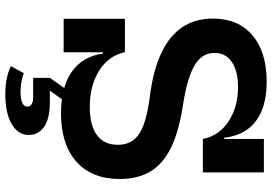

<svg xmlns="http://www.w3.org/2000/svg" viewBox="-171 -635 1026 724"><g transform="rotate(90 342.0 -273.0)"><path d="M406.5 10Q308.5 10 250.5 -30.8Q192.5 -71.5 182 -148.5H159L177 -231Q189.5 -170 246 -134.2Q302.5 -98.5 383 -98.5Q453 -98.5 489.5 -125.5Q526 -152.5 526 -204Q526 -239.5 508 -263.2Q490 -287 450.2 -301.8Q410.5 -316.5 344 -325Q245.5 -337.5 180.2 -368.2Q115 -399 82.5 -447.5Q50 -496 50 -563Q50 -658 113 -711.8Q176 -765.5 287.5 -765.5Q351 -765.5 396 -747.5Q441 -729.5 467.2 -693.8Q493.5 -658 499.5 -604.5H522.5L504 -525Q492.5 -585 438.5 -621.2Q384.5 -657.5 308.5 -657.5Q248 -657.5 213.8 -634.2Q179.5 -611 179.5 -568.5Q179.5 -539.5 198 -517.2Q216.5 -495 257 -479Q297.5 -463 363 -452Q466 -437.5 530.5 -407.8Q595 -378 625 -329.8Q655 -281.5 655 -211Q655 -106.5 589.8 -48.2Q524.5 10 406.5 10ZM51 0V-231H177V0ZM504 -525V-755H630V-525ZM256 150Q268.5 155.5 286.8 159Q305 162.5 325.5 162.5Q354 162.5 368 156Q382 149.5 382 137Q382 126.5 373 120.8Q364 115 348.5 115H273.5V52H363.5Q429 52 459 74.2Q489 96.5 489 131Q489 171.5 448 195.8Q407 220 334.5 220Q302 220 276 214.5Q250 209 229.5 199ZM327 -23.5H375.5L322 52H273.5Z"/></g></svg>

Font: Hepta Slab SemiBold
Style: Regular
Weight: 600
Designer: Michael LaGattuta
Foundry: Michael LaGattuta
Version: Version 1.102